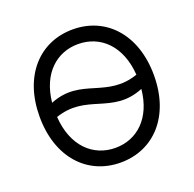

<svg xmlns="http://www.w3.org/2000/svg" viewBox="-130 -870 1022 1013"><g transform="rotate(-20 380.5 -363.5)"><path d="M701.7 -363.6C701.7 -593.8 566.8 -737.2 380.7 -737.2C194.6 -737.2 59.7 -593.8 59.7 -363.6C59.7 -133.5 194.6 9.9 380.7 9.9C566.8 9.9 701.7 -133.5 701.7 -363.6ZM614.3 -318.2C599.1 -158.4 501.8 -72.4 380.7 -72.4C256.4 -72.4 157.3 -163 146 -331C237.9 -362.6 307.2 -342 375.4 -321.4C447.1 -300.1 518.1 -278.8 614.3 -318.2ZM615.4 -397.7C522.7 -365.4 453.5 -386 384.9 -406.2C313.6 -427.6 242.9 -448.9 147 -410.5C163 -569.2 259.9 -654.8 380.7 -654.8C504.6 -654.8 603.7 -564.6 615.4 -397.7Z"/></g></svg>

Font: Karasuma Gothic
Style: Regular
Weight: 400
Designer: Rasmus Andersson, Ryoko Nishizuka
Foundry: Genbu
Version: Version 1.00